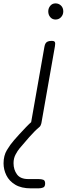

<svg xmlns="http://www.w3.org/2000/svg" viewBox="-132 -736 384 1106"><path d="M71.5 0Q53 0 48.8 -8.5Q44.5 -17 46 -24L124 -467Q126 -479 130.8 -486.5Q135.5 -494 144 -497.2Q152.5 -500.5 166 -500.5Q180.5 -500.5 184 -493.8Q187.5 -487 184.5 -470L106.5 -27Q105.5 -21.5 100.5 -10.8Q95.5 0 71.5 0ZM188 -623.5Q169.5 -623.5 157.8 -637Q146 -650.5 146 -670.5Q146 -688.5 157.5 -702.5Q169 -716.5 188 -716.5Q206.5 -716.5 219.5 -703.8Q232.5 -691 232.5 -670.5Q232.5 -651 219.8 -637.2Q207 -623.5 188 -623.5ZM46 349Q-9 349 -44 328Q-79 307 -95.2 274Q-111.5 241 -111.5 205Q-111.5 160.5 -92.2 128.5Q-73 96.5 -51 71.5Q-40 58.5 -21 37.8Q-2 17 17.8 -3.5Q37.5 -24 50 -34.5Q61.5 -43 65.8 -44Q70 -45 76.5 -45Q86.5 -45 93.5 -37.5Q100.5 -30 101.5 -20.5Q102.5 -11 94.5 -4Q67 19 35.5 55Q4 91 -19.5 119Q-30.5 132 -42.2 154Q-54 176 -54 204Q-54 241.5 -34.2 268.5Q-14.5 295.5 31 295.5H89Q106.5 295.5 117.2 299.5Q128 303.5 128 321Q128 339.5 116.5 344.2Q105 349 89 349Z"/></svg>

Font: Edu VIC WA NT Hand Pre
Style: Regular
Weight: 400
Designer: Tina and Corey Anderson, Eben Sorkin, Mirko Velimirovic
Foundry: Google for Education
Version: Version 1.000